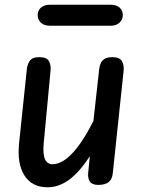

<svg xmlns="http://www.w3.org/2000/svg" viewBox="-20 -783 616 813"><path d="M181.5 10Q115.5 10 83.5 -40Q51.5 -90 61 -178.5L93.5 -489Q95 -508 105.5 -524.5Q116 -541 146.5 -541Q178 -541 187.2 -524.2Q196.5 -507.5 194 -483.5L165 -175.5Q161 -130 170.5 -108.8Q180 -87.5 203.5 -87.5Q224 -87.5 249.8 -103Q275.5 -118.5 307 -158.2Q338.5 -198 375.5 -270.5L400 -490Q401.5 -502 406 -513.8Q410.5 -525.5 422 -533.2Q433.5 -541 456 -541Q486.5 -541 496.2 -524Q506 -507 503.5 -483.5L457.5 -49Q455 -23.5 439.8 -11.8Q424.5 0 396.5 0Q371 0 361 -13.5Q351 -27 353.5 -52L360.5 -122Q317 -54.5 273 -22.2Q229 10 181.5 10ZM193 -674Q166.5 -674 153 -687Q139.5 -700 139.5 -719Q139.5 -738 153 -750.5Q166.5 -763 193 -763H447Q473.5 -763 486.8 -750.5Q500 -738 500 -719Q500 -701 486.5 -687.5Q473 -674 447 -674Z"/></svg>

Font: Edu SA Hand Medium
Style: Regular
Weight: 500
Designer: Tina and Corey Anderson, Eben Sorkin, Mirko Velimirovic
Foundry: Google for Education
Version: Version 2.000